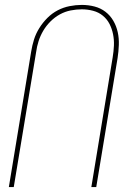

<svg xmlns="http://www.w3.org/2000/svg" viewBox="-20 -762 540 782"><path d="M16 0 107 -552Q111 -577 118.5 -601Q126 -625 140 -647.5Q154 -670 173 -689Q192 -708 215 -720Q238 -732 263.5 -737Q289 -742 313 -742Q340 -742 365 -735.5Q390 -729 409.5 -714Q429 -699 441.5 -677.5Q454 -656 459.5 -631Q465 -606 464 -579Q463 -552 459 -526L372 0H352L439 -529Q443 -553 444 -576.5Q445 -600 440.5 -622.5Q436 -645 426 -664.5Q416 -684 399 -698Q382 -712 359.5 -718Q337 -724 313 -724Q291 -724 268 -719.5Q245 -715 224 -703.5Q203 -692 185.5 -674.5Q168 -657 156 -636.5Q144 -616 137 -594Q130 -572 127 -549L36 0Z"/></svg>

Font: Iosevka Term Curly Thin
Style: Italic
Weight: 100
Italic angle: -9°
Designer: Belleve Invis
Foundry: Belleve Invis
Version: Version 32.3.0